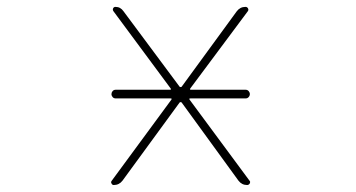

<svg xmlns="http://www.w3.org/2000/svg" viewBox="-20 -564 1040 561"><path d="M702.1 -23.4Q686.5 -23.4 676.8 -36.1L510.7 -264.6Q509.8 -265.6 507.8 -265.6Q505.9 -265.6 504.9 -264.6L337.9 -36.1Q328.1 -23.4 312.5 -23.4Q307.6 -23.4 305.7 -28.3Q304.7 -29.3 304.7 -31.2Q304.7 -34.2 306.6 -36.1L480.5 -272.5Q483.4 -276.4 478.5 -276.4H318.4Q312.5 -276.4 309.1 -280.3Q305.7 -284.2 305.7 -289.1Q305.7 -293.9 309.1 -297.9Q312.5 -301.8 318.4 -301.8H476.6Q481.4 -301.8 478.5 -305.7L311.5 -531.2Q308.6 -535.2 310.5 -539.6Q312.5 -543.9 317.4 -543.9Q332 -543.9 340.8 -531.2L504.9 -310.5Q505.9 -309.6 507.8 -309.6Q509.8 -309.6 510.7 -310.5L671.9 -531.2Q681.6 -543.9 697.3 -543.9Q702.1 -543.9 704.6 -539.6Q707 -535.2 704.1 -531.2L536.1 -305.7Q533.2 -301.8 538.1 -301.8H697.3Q703.1 -301.8 706.5 -297.9Q710 -293.9 710 -289.1Q710 -284.2 706.5 -280.3Q703.1 -276.4 697.3 -276.4H536.1Q531.2 -276.4 534.2 -272.5L709 -36.1Q710.9 -34.2 710.9 -32.2Q710.9 -30.3 710 -28.3Q707 -23.4 702.1 -23.4Z"/></svg>

Font: Rounded Mgen+ 1m thin
Style: Regular
Weight: 100
Designer: [Source Han Sans]
Ryoko NISHIZUKA  (kana & ideographs); Paul D. Hunt (Latin, Greek & Cyrillic); Wenlong ZHANG  (bopomofo
Version: Version 1.059.20150602